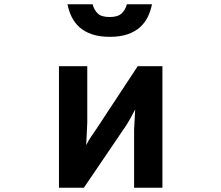

<svg xmlns="http://www.w3.org/2000/svg" viewBox="-20 -829 1040 902"><path d="M257 -518H390V-253L385 -147Q396 -170 409.5 -189Q423 -208 434 -225L627 -518H743V53H610V-219L615 -315Q605 -295 593 -273.5Q581 -252 575 -243L374 53H257ZM496 -656Q447 -656 412 -668Q377 -680 353.5 -701Q330 -722 316.5 -750Q303 -778 297 -809H415Q422 -782 439.5 -765.5Q457 -749 495 -749Q533 -749 551 -765.5Q569 -782 576 -809H694Q688 -778 674.5 -750Q661 -722 637.5 -701Q614 -680 579.5 -668Q545 -656 496 -656Z"/></svg>

Font: LINE Seed JP_TTF Bold
Style: Regular
Weight: 700
Designer: LINE & Fontrix & Fontworks
Version: Version 1.009